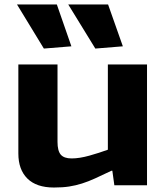

<svg xmlns="http://www.w3.org/2000/svg" viewBox="-20 -828 743 858"><path d="M176 -611 56 -808H234L299 -621ZM406 -611 285 -808H463L529 -621ZM221 10Q143 10 102.5 -30Q62 -70 62 -142V-540H237V-194Q237 -154 251.5 -137Q266 -120 300 -120Q335 -120 379.5 -132.5Q424 -145 462 -159V-540H637V0H491L482 -65H478Q436 -45 405.5 -31Q375 -17 346.5 -8Q318 1 289 5.5Q260 10 221 10Z"/></svg>

Font: Encode Sans Wide
Style: Bold
Weight: 700
Designer: Pablo Impallari, Andres Torresi
Foundry: Pablo Impallari, Andres Torresi
Version: Version 1.000; ttfautohint (v1.00) -l 8 -r 50 -G 200 -x 14 -